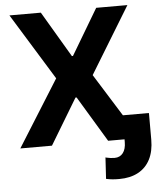

<svg xmlns="http://www.w3.org/2000/svg" viewBox="-60 -758 840 1017"><g transform="rotate(-5 360.0 -250.0)"><path d="M339.2 -463.7H345.1L489.8 -707H655.8L440.2 -353.5L660.8 0H491.5L345.1 -243H339.2L192.8 0H24.6L246.1 -353.5L28.5 -707H195.5ZM719.6 -127.6V13.9Q719.6 75.3 697.6 118.5Q675.5 161.7 633.5 184.4Q591.5 207 533.2 207Q512.7 207 497.1 205.6Q481.5 204.1 462.9 200.2L469.7 86.8Q471.2 86.8 472.5 87.3Q473.7 87.8 474.7 88.2Q487 90.7 496.5 92.1Q506.1 93.5 517.8 93.5Q546.6 93.5 562.6 72.6Q578.7 51.8 578.7 13.9V-127.6Z"/></g></svg>

Font: Pretendard GOV Variable
Style: Regular
Weight: 400
Designer: Base glyphs from Inter by Rasmus Andersson; Hangul glyphs from Noto Sans CJK(Source Han Sans) by Jang Soo-young and Kang
Foundry: Kil Hyung-jin
Version: Version 1.307;Glyphs 3.2 (3192)